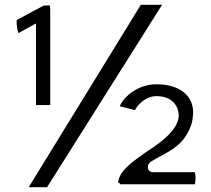

<svg xmlns="http://www.w3.org/2000/svg" viewBox="-20 -749 873 795"><path d="M478 12V14H787C790 2 791 -22 787 -36H614C599 -36 592 -47 592 -57C592 -66 597 -75 607 -81C653 -110 713 -130 748 -184C766 -211 776 -238 778 -262V-263C790 -337 740 -400 628 -400C542 -400 486 -338 476 -309L539 -293C548 -313 582 -351 628 -351C698 -351 720 -304 720 -271C720 -222 666 -170 587 -121C532 -82 480 -46 471 -3V-2C470 -1 467 3 469 3L470 6C470 8 477 11 478 12ZM129 -314H188V-710C188 -715 187 -720 186 -726C182 -727 177 -727 173 -726H161L60 -672C56 -670 52 -668 49 -665C48 -649 51 -627 56 -612L129 -652ZM175 26 651 -729H563L99 26Z"/></svg>

Font: Bluebird
Style: LiExt
Weight: 300
Designer: Jasper
Foundry: Cannot Into Space Fonts
Version: Version 0.98